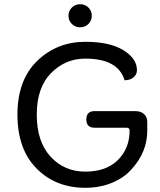

<svg xmlns="http://www.w3.org/2000/svg" viewBox="-20 -886 764 914"><path d="M386 -687Q503 -687 567.5 -647Q632 -607 632 -552Q632 -532 616 -518Q600 -504 573 -504Q542 -607 386 -607Q291 -607 223 -538Q155 -469 155 -340.5Q155 -212 220.5 -140.5Q286 -69 386 -69Q486 -69 541.5 -124.5Q597 -180 597 -264Q597 -278 583 -278H430Q391 -278 391 -317.5Q391 -357 430 -357H625Q650 -357 665.5 -343Q681 -329 681 -305V-263Q681 -162 606 -80Q571 -40 513.5 -16Q456 8 386 8Q245 8 154 -84Q63 -176 63 -340.5Q63 -505 157 -596Q251 -687 386 -687ZM322 -772Q306 -788 306 -811Q306 -834 322 -850Q338 -866 361.5 -866Q385 -866 401 -850Q417 -834 417 -811Q417 -788 401 -772Q385 -756 361.5 -756Q338 -756 322 -772Z"/></svg>

Font: Merge One
Style: Regular
Weight: 400
Designer: Kosal Sen
Foundry: Philatype
Version: Version 1.001